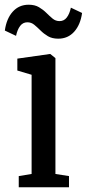

<svg xmlns="http://www.w3.org/2000/svg" viewBox="-46 -794 368 814"><path d="M33.5 0V-47.5L88 -56.5V-477L27.5 -495V-545.5L165 -565H167.5L189 -547.5V-56.5L246.5 -47.5V0ZM-25.5 -664.5Q-18.5 -715 8 -744.5Q34.5 -774 75.5 -774Q101.5 -774 119.2 -763.5Q137 -753 150.8 -739.2Q164.5 -725.5 177.2 -715Q190 -704.5 206.5 -704.5Q225.5 -704.5 237.2 -720Q249 -735.5 254.5 -761.5L302 -739Q295 -689 268.5 -659.5Q242 -630 201 -630Q175 -630 157.2 -640.5Q139.5 -651 125.8 -664.8Q112 -678.5 99.2 -689Q86.5 -699.5 70 -699.5Q51 -699.5 39.2 -683.8Q27.5 -668 22 -642Z"/></svg>

Font: Merriweather 24pt SemiCondensed
Style: Regular
Weight: 400
Width: 4
Designer: Eben Sorkin
Foundry: Eben Sorkin
Version: Version 2.100